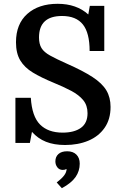

<svg xmlns="http://www.w3.org/2000/svg" viewBox="-20 -751 648 1009"><path d="M322 11Q264 11 221.5 -6Q179 -23 148 -58L137 0H61V-237H142Q148 -139 190.5 -96.5Q233 -54 309 -54Q370 -54 405 -79Q440 -104 440 -156Q440 -197 417.5 -224.5Q395 -252 354.5 -273.5Q314 -295 260 -317Q197 -343 153 -369.5Q109 -396 86.5 -433.5Q64 -471 64 -529Q64 -625 123.5 -678Q183 -731 283 -731Q382 -731 444 -675L452 -720H528V-483H451Q451 -578 415.5 -622.5Q380 -667 306 -667Q185 -667 185 -554Q185 -520 198 -498.5Q211 -477 243.5 -459Q276 -441 332 -416Q416 -379 466.5 -346Q517 -313 539 -276Q561 -239 561 -189Q561 -124 529.5 -79Q498 -34 444 -11.5Q390 11 322 11ZM333 44Q364 44 381.5 61.5Q399 79 399 109Q399 148 377 179.5Q355 211 305 238L278 208Q305 187 317 171Q329 155 330 139L327 137Q324 142 310 142Q292 142 281.5 128.5Q271 115 271 97Q271 73 287 58.5Q303 44 333 44Z"/></svg>

Font: Domine SemiBold
Style: Regular
Weight: 600
Designer: Pablo Impallari, Rodrigo Fuenzalida, Brenda Gallo
Foundry: Pablo Impallari, Rodrigo Fuenzalida, Brenda Gallo
Version: Version 2.000